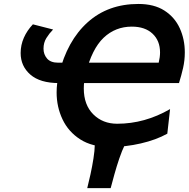

<svg xmlns="http://www.w3.org/2000/svg" viewBox="-20 -738 963 980"><path d="M893.6 -314H280.8Q184.6 -314 135 -357.2Q85.4 -400.4 85.4 -467.3Q85.4 -508.3 101.8 -545.4Q118.2 -582.5 147.9 -613.8L251 -587.4Q231.4 -567.4 216.8 -543.9Q202.1 -520.5 202.1 -489.7Q202.1 -460.4 220.2 -439.2Q238.3 -418 277.3 -418H790Q796.9 -446.8 796.9 -470.2Q796.9 -530.3 758.5 -566.2Q720.2 -602.1 652.8 -602.1Q568.8 -602.1 509 -545.4Q449.2 -488.8 417.5 -362.8Q407.7 -323.7 407.7 -286.6Q407.7 -202.6 456.1 -154.5Q504.4 -106.4 578.1 -106.4Q718.8 -106.4 848.1 -181.2L834 -55.7Q776.9 -23.9 698.7 -5.9Q620.6 12.2 541 12.2Q450.2 12.2 389.6 -26.6Q329.1 -65.4 299.1 -128.9Q269 -192.4 269 -266.1Q269 -313 280.8 -359.9Q323.2 -530.8 427.5 -624.3Q531.7 -717.8 686.5 -717.8Q766.6 -717.8 819.1 -684.1Q871.6 -650.4 897.5 -594Q923.3 -537.6 923.3 -470.2Q923.3 -430.2 914.6 -391.6Q905.8 -353 893.6 -314ZM463.9 0H617.7Q602.5 30.8 588.9 71Q575.2 111.3 564 151.6Q552.7 191.9 544.9 222.2H425.3Q433.1 191.9 441.9 151.6Q450.7 111.3 457 71Q463.4 30.8 463.9 0Z"/></svg>

Font: Andika
Style: Bold Italic
Weight: 700
Italic angle: -14°
Designer: Victor Gaultney, Annie Olsen, Julie Remington, Don Collingsworth, Eric Hays, Becca Hirsbrunner
Foundry: SIL International
Version: Version 6.101